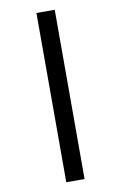

<svg xmlns="http://www.w3.org/2000/svg" viewBox="-105 -819 699 1106"><g transform="rotate(-10 244.0 -266.0)"><path d="M190 229V-761H297V229Z"/></g></svg>

Font: Noto Sans SemiCondensed
Style: Bold Italic
Weight: 700
Width: 4
Italic angle: -12°
Designer: Monotype Design Team
Foundry: Monotype Imaging Inc.
Version: Version 2.013; ttfautohint (v1.8.4.7-5d5b)